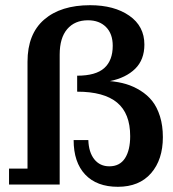

<svg xmlns="http://www.w3.org/2000/svg" viewBox="-20 -717 674 746"><path d="M15.1 0V-62H86.9V-477.1Q86.9 -585 151.6 -640.9Q216.3 -696.8 330.1 -696.8Q423.8 -696.8 482.4 -656Q541 -615.2 541 -543.9Q541 -484.9 505.1 -449.7Q469.2 -414.6 407.2 -401.9Q440.9 -398.9 469.7 -390.4Q498.5 -381.8 525.6 -365Q552.7 -348.1 571.5 -324.5Q590.3 -300.8 601.6 -264.9Q612.8 -229 612.8 -184.1Q612.8 -96.7 566.9 -43.9Q521 8.8 438 8.8Q356 8.8 311 -38.8Q266.1 -86.4 266.1 -172.9H323.2Q324.7 -125.5 346.4 -98.1Q368.2 -70.8 404.8 -70.8Q445.3 -70.8 465.6 -102.1Q485.8 -133.3 485.8 -188Q485.8 -276.4 434.8 -318.6Q383.8 -360.8 279.8 -360.8V-422.9Q352.1 -422.9 385 -452.4Q418 -481.9 418 -539.1Q418 -585.9 391.8 -612.1Q365.7 -638.2 321.8 -638.2Q270.5 -638.2 241.2 -604Q211.9 -569.8 211.9 -504.9V0Z"/></svg>

Font: Montagu Slab 144pt Medium
Style: Regular
Weight: 500
Designer: Florian Karsten
Foundry: Florian Karsten
Version: Version 1.000